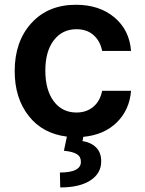

<svg xmlns="http://www.w3.org/2000/svg" viewBox="-20 -573 617 817"><path d="M334.5 9.3 331.1 27.3Q366.7 32.7 388.7 54.2Q410.6 75.7 410.6 112.8Q411.1 164.1 365.2 194.3Q319.3 224.6 236.3 224.6L234.9 161.1Q323.7 161.1 324.2 116.2Q324.7 94.2 307.6 83.3Q290.5 72.3 252 68.4L264.6 8.3Q161.1 -4.4 101.8 -80.1Q42.5 -155.8 42.5 -270.5Q42.5 -396.5 113.5 -474.6Q184.6 -552.7 303.2 -552.7Q402.8 -552.7 466.8 -499Q530.8 -445.3 537.6 -356.4H414.6Q406.7 -397.9 378.4 -423.3Q350.1 -448.7 305.2 -448.7Q245.1 -448.7 209 -401.6Q172.9 -354.5 172.9 -272.9Q172.9 -189.9 208.7 -142.1Q244.6 -94.2 305.2 -94.2Q348.1 -94.2 377.2 -118.7Q406.2 -143.1 414.6 -186.5H537.6Q531.2 -105.5 477.1 -52.2Q422.9 1 334.5 9.3Z"/></svg>

Font: Interop SemBd
Style: Regular
Weight: 600
Designer: Rasmus Andersson, Google, Jang Haemin
Foundry: jhaemin
Version: Version 1.007